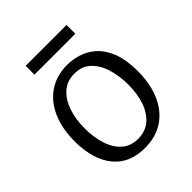

<svg xmlns="http://www.w3.org/2000/svg" viewBox="-184 -748 875 875"><g transform="rotate(-45 254.0 -310.0)"><path d="M261.5 -504.2Q295.7 -504.2 331.7 -493.2Q367.7 -482.2 398.6 -455.2Q429.6 -428.2 448.9 -380.8Q468.3 -333.4 469.1 -259.7Q469.9 -178.7 443.7 -116.6Q417.6 -54.5 367.4 -19.8Q317.1 15 244.8 15Q146.6 15 93.6 -49.1Q40.5 -113.3 38.9 -227.7Q38.2 -312.8 65.4 -375Q92.6 -437.2 142.9 -470.7Q193.3 -504.2 261.5 -504.2ZM254.4 -452.5Q208.4 -452.5 176.7 -424.1Q145.1 -395.8 129.1 -348.8Q113 -301.9 113 -243.1Q113 -186.3 127.9 -139Q142.8 -91.8 174 -64.1Q205.2 -36.5 253.6 -36.5Q299.7 -37.3 331.3 -64Q362.9 -90.8 379 -137.3Q395 -183.8 395 -243Q395 -297.1 380.9 -345.3Q366.8 -393.4 335.6 -423.3Q304.4 -453.3 254.4 -452.5ZM124.6 -634.6H388V-578H124.6Z"/></g></svg>

Font: Karma Variable Light
Style: Regular
Weight: 300
Designer: Joana Correia
Foundry: Indian Type Foundry
Version: Version 3.000